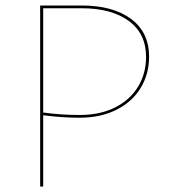

<svg xmlns="http://www.w3.org/2000/svg" viewBox="-20 -678 623 698"><path d="M522 -472Q522 -409 491.5 -358.5Q461 -308 403.5 -279Q346 -250 268 -250Q208 -250 137 -259V0H126V-658H277Q390 -658 456 -609.5Q522 -561 522 -472ZM511 -471Q511 -556 448 -602Q385 -648 277 -648H137V-269Q200 -260 270 -260Q344 -260 398.5 -287.5Q453 -315 482 -363Q511 -411 511 -471Z"/></svg>

Font: Ysabeau Hairline
Style: Regular
Weight: 100
Designer: Christian Thalmann (Catharsis Fonts)
Version: Version 0.003